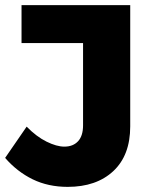

<svg xmlns="http://www.w3.org/2000/svg" viewBox="-25 -721 584 749"><path d="M483 -228Q483 -115 417 -53.5Q351 8 239 8Q163 8 102.5 -21.5Q42 -51 -5 -105L79 -227Q117 -188 156.5 -168.5Q196 -149 226 -149Q260 -149 279.5 -170Q299 -191 299 -232V-553H59V-701H483Z"/></svg>

Font: Alexandria
Style: Bold
Weight: 700
Designer: Mohamed Gaber
Foundry: Kief Type Foundry
Version: Version 5.100